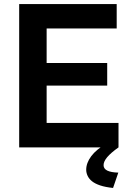

<svg xmlns="http://www.w3.org/2000/svg" viewBox="-20 -730 642 951"><path d="M567 -121V0H75V-710H558V-589H211V-418H511V-306H211V-121ZM407 111Q407 77 432 43.5Q457 10 509 -20H551L567 0Q529 27 511 48.5Q493 70 493 88Q493 106 511.5 115Q530 124 566 125L540 201Q502 197 476.5 188.5Q451 180 436 168Q421 156 414 141Q407 126 407 111Z"/></svg>

Font: Rising Sun
Style: Bold
Weight: 700
Designer: Matt McInerney, Pablo Impallari, Rodrigo Fuenzalida (Raleway font), Stephen Hutchings (Greek), Cristiano Sobral (main ch
Foundry: The Rising Sun Project Authors
Version: Version 4.327; ttfautohint (v1.8.4.7-5d5b-dirty)